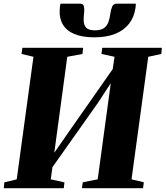

<svg xmlns="http://www.w3.org/2000/svg" viewBox="-29 -996 876 1016"><path d="M-9 0 -6 -31 59.5 -47 148 -695.5 85 -710.5 89.5 -743H411L407.5 -710.5L327 -695.5L250 -126.5L222 -135.5L335.5 -299L605 -684L561 -585.5L577 -695.5L508 -710.5L512 -743H827.5L824.5 -710.5L755.5 -695.5L667 -47L732 -31.5L728 0H404.5L409 -31.5L488 -47L562.5 -595L592 -609L489 -451.5L206.5 -52L254.5 -153.5L239.5 -47L312 -31L308.5 0ZM395 -976.5Q411 -976.5 414.5 -964Q418 -951.5 416.5 -932.5Q416 -926 415 -917.2Q414 -908.5 414 -902.5Q411.5 -869.5 424.5 -852.5Q437.5 -835.5 472.5 -835.5Q504.5 -835.5 521 -847.2Q537.5 -859 544.8 -879.5Q552 -900 555.5 -927Q558.5 -947.5 565 -962Q571.5 -976.5 588 -976.5H689.5Q689.5 -971 689.2 -965.2Q689 -959.5 688 -954Q681 -905.5 654.2 -870.8Q627.5 -836 581.5 -817.2Q535.5 -798.5 470 -798.5Q406 -798.5 364.5 -816Q323 -833.5 303.5 -866.5Q284 -899.5 287 -944.5Q287.5 -952.5 288.2 -960.5Q289 -968.5 291.5 -976.5Z"/></svg>

Font: Merriweather 96pt Black
Style: Italic
Weight: 900
Italic angle: -7.8°
Version: Version 2.101